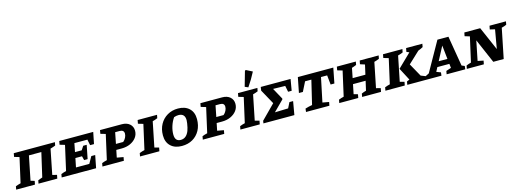

<svg xmlns="http://www.w3.org/2000/svg" viewBox="-19 -1847 7718 2866"><g transform="rotate(-15 3840.0 -414.0)"><path d="M300 -445 225 -73 285 -55 274 0H-16L-7 -50Q12 -57 30 -63Q48 -69 72 -75L158 -457L80 -480L90 -535H726L716 -485Q694 -477 676 -470.5Q658 -464 638 -459L561 -73L630 -55L619 0H329L339 -50Q355 -56 369.5 -61.5Q384 -67 407 -75L492 -445Z M687 0 696 -50Q716 -58 735.5 -64.5Q755 -71 775 -75L861 -457L783 -480L793 -535H1318L1282 -356H1222L1204 -446H1003L977 -314H1081L1120 -374H1174L1132 -164H1078L1062 -227H960L932 -89H1138L1197 -194H1257L1219 0Z M1317 0 1326 -50Q1341 -57 1360 -63Q1379 -69 1405 -75L1491 -457L1413 -480L1423 -535H1759Q1835 -535 1880.5 -495.5Q1926 -456 1926 -391Q1926 -332 1891.5 -286Q1857 -240 1798 -213Q1739 -186 1664 -186H1581L1558 -73L1658 -55L1648 0ZM1701 -446H1633L1599 -274H1711Q1738 -296 1753.5 -327.5Q1769 -359 1769 -388Q1769 -446 1701 -446Z M1898 0 1907 -50Q1927 -58 1946.5 -64.5Q1966 -71 1986 -75L2072 -457L1994 -480L2004 -535H2304L2294 -485Q2274 -477 2255.5 -470.5Q2237 -464 2217 -459L2139 -73L2208 -55L2197 0Z M2545 11Q2436 11 2372.5 -49Q2309 -109 2309 -215Q2309 -311 2350 -385.5Q2391 -460 2463.5 -502.5Q2536 -545 2628 -545Q2737 -545 2800.5 -485.5Q2864 -426 2864 -320Q2864 -221 2823.5 -146.5Q2783 -72 2711.5 -30.5Q2640 11 2545 11ZM2551 -81Q2638 -81 2679 -184Q2687 -204 2694 -235Q2701 -266 2705.5 -296Q2710 -326 2710 -344Q2710 -448 2610 -448Q2577 -448 2541 -435Q2504 -382 2483 -316Q2462 -250 2462 -188Q2462 -81 2551 -81Z M2868 0 2877 -50Q2892 -57 2911 -63Q2930 -69 2956 -75L3042 -457L2964 -480L2974 -535H3310Q3386 -535 3431.5 -495.5Q3477 -456 3477 -391Q3477 -332 3442.5 -286Q3408 -240 3349 -213Q3290 -186 3215 -186H3132L3109 -73L3209 -55L3199 0ZM3252 -446H3184L3150 -274H3262Q3289 -296 3304.5 -327.5Q3320 -359 3320 -388Q3320 -446 3252 -446Z M3449 0 3458 -50Q3478 -58 3497.5 -64.5Q3517 -71 3537 -75L3623 -457L3545 -480L3555 -535H3855L3845 -485Q3825 -477 3806.5 -470.5Q3788 -464 3768 -459L3690 -73L3759 -55L3748 0ZM3727 -578 3676 -600 3741 -828 3755 -839 3853 -789Q3798 -681 3727 -578Z M3805 0 3811 -39 4024 -254 3899 -481 3907 -536H4368L4338 -361H4283L4264 -456L4077 -460L4173 -285L4170 -272L4013 -115L4219 -121L4262 -207H4319L4283 0Z M5028 -535 4982 -301H4924L4909 -446H4814L4736 -73L4835 -55L4824 0H4463L4469 -51Q4497 -60 4522.5 -66Q4548 -72 4577 -77L4665 -446H4568L4495 -301H4434L4480 -535Z M4977 0 4986 -50Q5006 -58 5025.5 -64.5Q5045 -71 5065 -75L5151 -457L5073 -480L5083 -535H5376L5367 -485Q5347 -477 5330.5 -470.5Q5314 -464 5296 -459L5266 -308H5463L5497 -457L5425 -480L5436 -535H5729L5719 -485Q5698 -477 5680.5 -470.5Q5663 -464 5642 -459L5564 -73L5633 -55L5622 0H5330L5339 -50Q5356 -58 5373.5 -64Q5391 -70 5410 -75L5443 -220H5248L5218 -73L5281 -55L5270 0Z M5690 0 5699 -50Q5719 -58 5738.5 -64.5Q5758 -71 5778 -75L5864 -457L5786 -480L5796 -535H6096L6086 -485Q6066 -477 6047.5 -470.5Q6029 -464 6009 -459L5931 -73L6000 -55L5989 0ZM6028 0 6037 -50Q6059 -60 6079 -68L5978 -261L6184 -461L6142 -479L6153 -535H6404L6395 -485Q6357 -464 6320 -451L6143 -285L6256 -82L6325 -55L6314 0Z M6885 -69Q6897 -64 6908 -59.5Q6919 -55 6930 -50L6924 0H6636L6645 -50L6723 -76L6716 -140H6530L6496 -75Q6532 -62 6562 -50L6556 0H6310L6319 -50L6382 -82L6637 -535H6807ZM6572 -219H6707L6684 -431Z M7442 -535H7696L7687 -485Q7670 -478 7654.5 -471.5Q7639 -465 7611 -459L7518 0H7357L7195 -375L7134 -73L7222 -55L7211 0H6948L6958 -50Q6976 -58 6994 -64Q7012 -70 7032 -75L7118 -457L7042 -480L7053 -535H7298L7457 -170L7508 -462L7431 -480Z"/></g></svg>

Font: Piazzolla SC
Style: Bold Italic
Weight: 700
Italic angle: -11.3°
Designer: Juan Pablo del Peral
Foundry: Huerta Tipografica
Version: Version 1.330